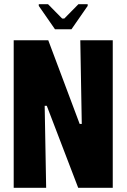

<svg xmlns="http://www.w3.org/2000/svg" viewBox="-20 -891 601 911"><path d="M361 -700H515V0H351L202 -389H192L199 0H45V-700H209L358 -303H368ZM241 -752 164 -863V-871H208L275 -803H285L352 -871H396V-863L319 -752Z"/></svg>

Font: Phudu
Style: Bold
Weight: 700
Version: Version 1.005;gftools[0.9.23]